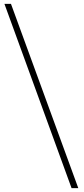

<svg xmlns="http://www.w3.org/2000/svg" viewBox="-20 -802 436 998"><path d="M352 176 3 -782H37L387 176Z"/></svg>

Font: Noto Sans HK Thin
Style: Regular
Weight: 100
Designer: Ryoko NISHIZUKA 西塚涼子 (kana, bopomofo & ideographs); Paul D. Hunt (Latin, Greek & Cyrillic); Sandoll Communications 산돌커뮤니
Foundry: Adobe
Version: Version 2.004-H2;hotconv 1.0.118;makeotfexe 2.5.65603